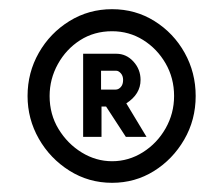

<svg xmlns="http://www.w3.org/2000/svg" viewBox="-20 -720 486 418"><path d="M224 -322Q173 -322 131 -348.5Q89 -375 64.5 -418Q40 -461 40 -511Q40 -562 64.5 -605Q89 -648 131 -674Q173 -700 224 -700Q275 -700 316.5 -674Q358 -648 382 -605Q406 -562 406 -511Q406 -459 381 -416Q356 -373 315 -347.5Q274 -322 224 -322ZM224 -369Q260 -369 291 -388.5Q322 -408 340.5 -440.5Q359 -473 359 -511Q359 -550 340.5 -582Q322 -614 291.5 -633Q261 -652 224 -652Q185 -652 154.5 -632.5Q124 -613 106 -580.5Q88 -548 88 -511Q88 -471 107.5 -439Q127 -407 158 -388Q189 -369 224 -369ZM161 -422V-603H233Q255 -603 270.5 -586Q286 -569 286 -546Q286 -515 255 -495L299 -422H254L211 -488H201V-422ZM200 -525H232Q238 -525 243 -530.5Q248 -536 248 -546Q248 -555 243 -560.5Q238 -566 233 -566H200Z"/></svg>

Font: Kulim Park
Style: Regular
Weight: 400
Designer: Noponies / Dale Sattler
Foundry: Noponies
Version: Version 1.000; ttfautohint (v1.8.3)